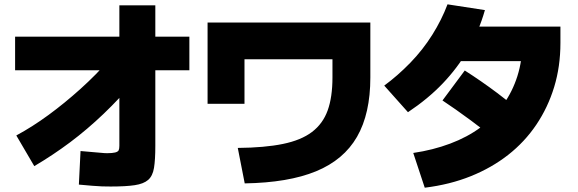

<svg xmlns="http://www.w3.org/2000/svg" viewBox="-20 -849 2680 890"><path d="M55.6 -221.1Q130 -261.1 205 -316.1Q280 -371.1 352.8 -436.7Q425.6 -502.2 488.9 -574.4L610 -481.1Q535.6 -393.3 460 -321.1Q384.4 -248.9 305 -189.4Q225.6 -130 138.9 -78.9ZM345.6 6.7 353.3 -148.9Q387.8 -145.6 410.6 -143.9Q433.3 -142.2 448.9 -140.6Q464.4 -138.9 476.7 -138.9Q501.1 -138.9 513.9 -142.2Q526.7 -145.6 530 -152.2Q533.3 -158.9 533.3 -173.3V-824.4H700V-173.3Q700 -108.9 693.9 -71.1Q687.8 -33.3 666.7 -15Q645.6 3.3 604.4 9.4Q563.3 15.6 493.3 15.6Q472.2 15.6 452.8 15Q433.3 14.4 408.3 12.2Q383.3 10 345.6 6.7ZM50 -523.3V-678.9H857.8V-523.3Z M1082.2 -163.3Q1206.7 -164.4 1291.1 -181.7Q1375.6 -198.9 1426.1 -237.2Q1476.7 -275.6 1498.9 -337.2Q1521.1 -398.9 1521.1 -490V-574.4H1113.3V-367.8H942.2V-744.4H1696.7V-490Q1696.7 -322.2 1635 -215Q1573.3 -107.8 1445 -55Q1316.7 -2.2 1114.4 1.1Z M1895.6 -140Q1986.7 -153.3 2066.7 -183.3Q2146.7 -213.3 2208.3 -258.9Q2270 -304.4 2312.8 -364.4Q2355.6 -424.4 2378.3 -496.1Q2401.1 -567.8 2401.1 -650L2473.3 -565.6H2046.7V-725.6H2577.8V-650Q2577.8 -541.1 2548.9 -446.1Q2520 -351.1 2466.1 -271.1Q2412.2 -191.1 2335.6 -131.1Q2258.9 -71.1 2162.2 -32.2Q2065.6 6.7 1948.9 21.1ZM1761.1 -452.2Q1823.3 -497.8 1881.7 -557.8Q1940 -617.8 1983.9 -687.8Q2027.8 -757.8 2054.4 -828.9L2227.8 -802.2Q2200 -704.4 2150.6 -619.4Q2101.1 -534.4 2032.8 -462.8Q1964.4 -391.1 1871.1 -328.9ZM2321.1 -167.8Q2234.4 -237.8 2162.2 -291.1Q2090 -344.4 2031.1 -383.3L2134.4 -522.2Q2211.1 -473.3 2284.4 -418.3Q2357.8 -363.3 2423.3 -307.8Z"/></svg>

Font: Paperlogy 9 Black
Style: Regular
Weight: 900
Designer: redesigned by Lee Juim, glyphs from Gmarket Sans & Montserrat
Foundry: PT&
Version: Version 1.001